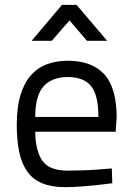

<svg xmlns="http://www.w3.org/2000/svg" viewBox="-20 -760 543 790"><path d="M257 -58Q285 -58 317.5 -59Q350 -60 377 -62Q409 -64 440 -67L442 -6Q408 -2 375 2Q346 5 312 7.5Q278 10 248 10Q192 10 153.5 -6Q115 -22 92 -54.5Q69 -87 59 -135Q49 -183 49 -247Q49 -318 64 -368Q79 -418 106.5 -449.5Q134 -481 172.5 -495.5Q211 -510 259 -510Q358 -510 409 -454.5Q460 -399 460 -276L456 -218H125Q126 -139 154.5 -98.5Q183 -58 257 -58ZM385 -279Q385 -369 354.5 -406Q324 -443 259 -443Q194 -443 159.5 -405Q125 -367 125 -279ZM235 -740H295L421 -592H338L266 -676L193 -592H110Z"/></svg>

Font: TitilliumText22L 400 wt
Style: 400 wt
Weight: 400
Designer: Campivisivi
Foundry: Campivisivi
Version: 1.000